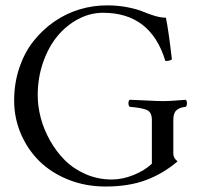

<svg xmlns="http://www.w3.org/2000/svg" viewBox="-20 -678 750 708"><path d="M374 -658.2Q415.5 -658.2 450.9 -651.1Q486.3 -644 506.3 -635.5Q526.4 -627 549.3 -619.9Q572.3 -612.8 591.8 -612.8Q602.1 -563 613.8 -459Q606 -453.1 589.8 -453.1Q536.1 -630.9 359.9 -630.9Q312.5 -630.9 268.6 -607.7Q224.6 -584.5 191.7 -544.7Q158.7 -504.9 138.9 -448Q119.1 -391.1 119.1 -327.1Q119.1 -286.6 130.1 -244.1Q141.1 -201.7 164.1 -160.6Q187 -119.6 218.8 -87.6Q250.5 -55.7 295.7 -35.9Q340.8 -16.1 392.1 -16.1Q431.6 -16.1 472.7 -32.7Q513.7 -49.3 540 -74.2V-235.8Q540 -263.7 522.5 -272Q504.9 -280.3 458 -284.2Q453.6 -288.6 453.6 -297.1Q453.6 -305.7 458 -310.1Q479.5 -309.6 520.3 -307.4Q561 -305.2 582 -305.2Q604.5 -305.2 629.4 -307.4Q654.3 -309.6 665 -310.1Q669.4 -305.7 669.4 -297.1Q669.4 -288.6 665 -284.2Q641.6 -281.7 630.4 -271.2Q619.1 -260.7 619.1 -235.8V-110.8Q619.1 -95.2 634.8 -83Q581.1 -37.1 517.6 -13.7Q454.1 9.8 369.1 9.8Q295.4 9.8 231.9 -15.6Q168.5 -41 125 -84Q81.5 -127 56.9 -184.8Q32.2 -242.7 32.2 -307.1Q32.2 -371.6 51.3 -428Q70.3 -484.4 103.3 -526.1Q136.2 -567.9 179.4 -597.9Q222.7 -627.9 272.5 -643.1Q322.3 -658.2 374 -658.2Z"/></svg>

Font: Linux Libertine Display G
Style: Regular
Weight: 400
Designer: Philipp H. Poll
Foundry: Philipp H. Poll
Version: Version 5.0.9